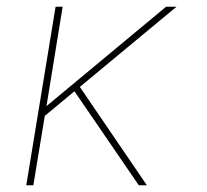

<svg xmlns="http://www.w3.org/2000/svg" viewBox="-20 -550 616 570"><path d="M58 0H79L113 -206L201 -279L262 -190L392 0H416L217 -292L504 -530H473L118 -235L166 -530H145Z"/></svg>

Font: Iosevka Sparkle Thin
Style: Italic
Weight: 100
Italic angle: -9°
Designer: Belleve Invis
Foundry: Belleve Invis
Version: Version 4.5.0; ttfautohint (v1.8.3)